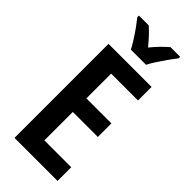

<svg xmlns="http://www.w3.org/2000/svg" viewBox="-295 -984 1031 1031"><g transform="rotate(45 220.5 -468.5)"><path d="M397 0H70V-714H397V-611H193V-423H383V-320H193V-104H397ZM391 -937V-925Q376 -906 357 -879.5Q338 -853 320.5 -826Q303 -799 292 -777H177Q166 -798 149 -825Q132 -852 113 -878.5Q94 -905 78 -925V-937H152Q171 -921 192 -898.5Q213 -876 234 -850Q257 -878 276.5 -898Q296 -918 318 -937Z"/></g></svg>

Font: Avrile Sans Condensed SemiBold
Style: Regular
Weight: 600
Width: 3
Designer: Monotype Design Team
Foundry: Monotype Imaging Inc.
Version: Version 2.001;September 10, 2019;FontCreator 11.5.0.2425 64-